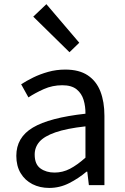

<svg xmlns="http://www.w3.org/2000/svg" viewBox="-20 -892 603 925"><path d="M217.2 13.4Q171.9 13.4 136.1 -4.9Q100.2 -23.2 79.4 -57.9Q58.6 -92.5 58.6 -141.3Q58.6 -230.1 138.5 -277.5Q218.3 -325 391.7 -344.2Q392.1 -379.4 382.8 -410.5Q373.5 -441.7 349.2 -461.5Q324.9 -481.3 280 -481.3Q232.6 -481.3 191.1 -462.8Q149.7 -444.3 117 -422.7L81.9 -486Q107 -502.3 139.8 -518.5Q172.6 -534.7 211.9 -545.7Q251.1 -556.8 294.5 -556.8Q361.2 -556.8 402.8 -529.1Q444.3 -501.4 463.7 -451.5Q483.1 -401.6 483.1 -334V0H408.2L400.5 -64.9H396.7Q358.6 -32.7 313.3 -9.7Q267.9 13.4 217.2 13.4ZM242.8 -60.6Q282 -60.6 317.3 -79Q352.5 -97.4 391.7 -132.4V-283.2Q300.7 -273.1 246.8 -254.3Q193 -235.5 170 -209.1Q147.1 -182.6 147.1 -147.4Q147.1 -100.4 174.9 -80.5Q202.6 -60.6 242.8 -60.6ZM314.8 -640.4 140.2 -811.8 203.5 -871.9 361.9 -686.1Z"/></svg>

Font: Noto Sans SC Thin
Style: Regular
Weight: 100
Designer: Ryoko NISHIZUKA 西塚涼子 (kana, bopomofo & ideographs); Paul D. Hunt (Latin, Greek & Cyrillic); Sandoll Communications 산돌커뮤니
Foundry: Adobe
Version: Version 2.004-H2;hotconv 1.0.118;makeotfexe 2.5.65603